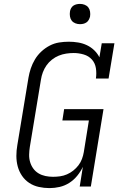

<svg xmlns="http://www.w3.org/2000/svg" viewBox="-20 -957 640 985"><path d="M234 8Q206 8 179 2Q152 -4 130 -18.5Q108 -33 93 -55Q78 -77 71 -103Q64 -129 64 -157Q64 -185 69 -213L126 -558Q130 -582 138 -606Q146 -630 159.5 -652.5Q173 -675 192.5 -693Q212 -711 235 -723Q258 -735 283 -739Q308 -743 333 -743Q357 -743 381 -739Q405 -735 426 -725Q447 -715 463.5 -699Q480 -683 490 -663L502 -735H567L537 -554H472Q476 -581 472 -607Q468 -633 451.5 -651.5Q435 -670 409.5 -677.5Q384 -685 358 -685Q339 -685 319.5 -682Q300 -679 281.5 -671.5Q263 -664 246.5 -651Q230 -638 218.5 -621.5Q207 -605 200 -586.5Q193 -568 190 -548L133 -203Q130 -184 129.5 -164Q129 -144 134.5 -125.5Q140 -107 151 -92Q162 -77 178 -67.5Q194 -58 213 -54Q232 -50 252 -50Q270 -50 288 -52.5Q306 -55 323.5 -62.5Q341 -70 356 -82Q371 -94 382.5 -109Q394 -124 400.5 -141.5Q407 -159 410 -177L436 -339H300L309 -397H511L446 0H389L405 -101Q394 -77 376 -55Q358 -33 335 -18.5Q312 -4 286 2Q260 8 234 8ZM390 -833Q378 -833 366.5 -837.5Q355 -842 348 -851Q341 -860 339 -872.5Q337 -885 339 -898Q340 -906 344.5 -914.5Q349 -923 356.5 -928Q364 -933 373 -935Q382 -937 390 -937Q403 -937 414.5 -932.5Q426 -928 433 -919Q440 -910 442 -897.5Q444 -885 442 -872Q440 -864 435.5 -855.5Q431 -847 423.5 -842Q416 -837 407.5 -835Q399 -833 390 -833Z"/></svg>

Font: Iosevka Curly Slab LtEx
Style: Italic
Weight: 300
Width: 7
Italic angle: -9°
Monospace: yes
Designer: Belleve Invis
Foundry: Belleve Invis
Version: Version 11.1.0; ttfautohint (v1.8.3)